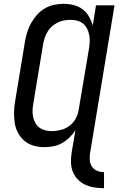

<svg xmlns="http://www.w3.org/2000/svg" viewBox="-20 -763 640 1006"><path d="M525 223Q499 223 474 219Q449 215 427 205Q405 195 388 177.5Q371 160 362 138Q353 116 352 90.5Q351 65 355 39L375 -80Q361 -59 343.5 -42Q326 -25 304.5 -13Q283 -1 259.5 3.5Q236 8 213 8Q184 8 157 0.5Q130 -7 109.5 -24Q89 -41 75.5 -65Q62 -89 57.5 -116.5Q53 -144 53.5 -173Q54 -202 59 -231L111 -546Q115 -570 122.5 -594.5Q130 -619 143 -642Q156 -665 173.5 -685Q191 -705 214 -718.5Q237 -732 262.5 -737.5Q288 -743 312 -743Q340 -743 366 -736.5Q392 -730 412.5 -714.5Q433 -699 446 -676.5Q459 -654 466 -629L483 -735H580L452 39Q449 58 450.5 77Q452 96 462 110.5Q472 125 489 132Q506 139 525 139ZM251 -76Q275 -76 300 -82.5Q325 -89 345.5 -105Q366 -121 378 -144.5Q390 -168 393 -192L446 -507Q449 -525 450 -543.5Q451 -562 447.5 -579.5Q444 -597 436.5 -612.5Q429 -628 415.5 -639Q402 -650 385 -654.5Q368 -659 350 -659Q333 -659 316 -656Q299 -653 282.5 -645Q266 -637 252.5 -625Q239 -613 229.5 -597.5Q220 -582 214.5 -565.5Q209 -549 206 -532L154 -217Q151 -200 150.5 -182.5Q150 -165 154 -148.5Q158 -132 166 -117.5Q174 -103 187.5 -93.5Q201 -84 217.5 -80Q234 -76 251 -76Z"/></svg>

Font: Iosevka Aile Medium Oblique
Style: Regular
Weight: 500
Italic angle: -9°
Designer: Belleve Invis
Foundry: Belleve Invis
Version: Version 31.1.0; ttfautohint (v1.8.4)